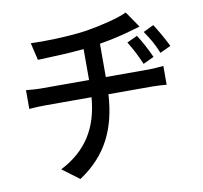

<svg xmlns="http://www.w3.org/2000/svg" viewBox="-88 -861 1076 1016"><g transform="rotate(-10 450.0 -353.0)"><path d="M487 -356H724C748 -356 776 -354 799 -352V-453C780 -451 741 -448 722 -448H489V-627C549 -637 607 -650 651 -663C665 -667 687 -673 711 -680L652 -766C607 -744 513 -721 428 -707C330 -693 197 -690 129 -693L151 -600C216 -603 310 -605 399 -614V-448H142C114 -448 83 -451 61 -453V-352C83 -354 115 -356 143 -356H396C383 -191 312 -80 172 -8L263 60C416 -41 476 -178 487 -356ZM854 -551C834 -593 805 -642 784 -675L728 -648C757 -605 776 -574 796 -524L854 -551ZM756 -509C738 -551 711 -600 689 -634L633 -608C660 -565 676 -533 698 -482L756 -509Z"/></g></svg>

Font: Glow Sans SC Condensed Medium
Style: Regular
Weight: 600
Width: 3
Designer: Ryoko NISHIZUKA (kana, bopomofo & ideographs); Paul D. Hunt (Latin, Greek & Cyrillic); Sandoll Communications, Soo-young
Version: Version 0.93